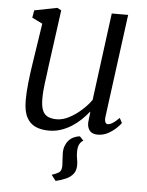

<svg xmlns="http://www.w3.org/2000/svg" viewBox="-56 -611 689 899"><g transform="rotate(5 288.5 -162.0)"><path d="M334.5 24 352.5 43Q342 48 334.8 61Q327.5 74 327.5 98Q327.5 116 330.5 130.5Q333.5 145 333.5 160Q333.5 184.5 321.5 200.2Q309.5 216 288.2 225.8Q267 235.5 239.5 242L218.5 215Q240.5 208 252.5 200Q264.5 192 264.5 168Q264.5 158 263 139.5Q261.5 121 261.5 109Q261.5 90.5 267 75.5Q272.5 60.5 282.2 49.5Q292 38.5 305.5 32Q319 25.5 334.5 24ZM187 10Q151 10 124 -2Q97 -14 82 -43Q67 -72 67 -123Q67 -140.5 68.2 -161.2Q69.5 -182 72 -205Q74.5 -228 77.5 -251.2Q80.5 -274.5 84 -296L113 -486L64 -510L70 -545L177 -566L196 -556L160 -292Q157.5 -270.5 154.8 -250.5Q152 -230.5 149.5 -211.5Q147 -192.5 145.5 -173.8Q144 -155 144 -136Q144 -99 153.2 -79.5Q162.5 -60 179.5 -53Q196.5 -46 219 -46Q247.5 -46 277.5 -61.8Q307.5 -77.5 334.2 -101.5Q361 -125.5 379 -151L433 -562H510L446 -80Q443.5 -61.5 447.5 -52.8Q451.5 -44 459 -44Q469 -44 482 -52Q495 -60 513 -78L525 -55Q521 -48.5 505.5 -33Q490 -17.5 466.8 -4.2Q443.5 9 416 9Q389 9 376.5 -9Q364 -27 369 -57Q369 -58.5 369.5 -62.5Q370 -66.5 370.8 -72Q371.5 -77.5 372 -83.2Q372.5 -89 373 -94L372 -95Q356.5 -75.5 337 -56.8Q317.5 -38 294 -23Q270.5 -8 243.8 1Q217 10 187 10Z"/></g></svg>

Font: Merriweather Light
Style: Italic
Weight: 300
Italic angle: -7.8°
Designer: Eben Sorkin
Foundry: Eben Sorkin
Version: Version 2.101